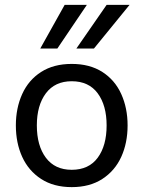

<svg xmlns="http://www.w3.org/2000/svg" viewBox="-20 -757 588 787"><path d="M45 0ZM45 -243Q45 -314 71 -371.5Q97 -429 148.5 -462Q200 -495 274 -495Q348 -495 399.5 -462Q451 -429 477 -371.5Q503 -314 503 -243Q503 -171 477 -114Q451 -57 399.5 -23.5Q348 10 274 10Q200 10 148.5 -23.5Q97 -57 71 -114Q45 -171 45 -243ZM417 -243Q417 -325 380.5 -374.5Q344 -424 274 -424Q205 -424 168 -374.5Q131 -325 131 -243Q131 -160 168 -110.5Q205 -61 274 -61Q344 -61 380.5 -110.5Q417 -160 417 -243ZM245 -737H336L215 -558H145ZM417 -737H511L365 -558H293Z"/></svg>

Font: Niramit
Style: Regular
Weight: 400
Version: Version 1.000; ttfautohint (v1.6)